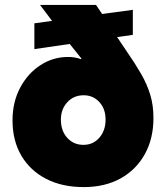

<svg xmlns="http://www.w3.org/2000/svg" viewBox="-20 -750 677 782"><path d="M321 12Q233 12 168 -21.5Q103 -55 67 -116Q31 -177 31 -260Q31 -334 62 -392.5Q93 -451 144.5 -484.5Q196 -518 257 -518Q286 -518 310 -509L312 -511L264 -571L120 -550V-655L192 -665L143 -730H371L396 -693L521 -710V-608L457 -599L496 -541Q530 -492 554.5 -449.5Q579 -407 592 -364Q605 -321 605 -270Q605 -185 569.5 -121.5Q534 -58 470.5 -23Q407 12 321 12ZM320 -160Q359 -160 384.5 -189Q410 -218 410 -263Q410 -307 384.5 -334.5Q359 -362 321 -362Q280 -362 254 -333.5Q228 -305 228 -263Q228 -217 254 -188.5Q280 -160 320 -160Z"/></svg>

Font: MuseoModerno Black
Style: Regular
Weight: 900
Designer: Pablo Cosgaya, Héctor Gatti, Marcela Romero, and the Authors of The MuseoModerno Project.
Foundry: Omnibus-Type Team
Version: Version 1.001